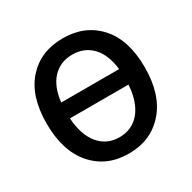

<svg xmlns="http://www.w3.org/2000/svg" viewBox="-152 -816 977 979"><g transform="rotate(-30 337.0 -327.0)"><path d="M509.8 -293.9H165Q171.9 -192.9 217.5 -138.4Q263.2 -84 337.2 -84Q411.1 -84 457 -138.4Q502.9 -192.9 509.8 -293.9ZM167 -386.2H507.8Q498 -475.1 452.9 -522.5Q407.7 -569.8 337.4 -569.8Q267.1 -569.8 221.9 -522.5Q176.8 -475.1 167 -386.2ZM546.4 -77.9Q466.8 12.2 336.9 12.2Q207 12.2 127.9 -77.9Q48.8 -168 48.8 -329.6Q48.8 -491.2 127.4 -578.6Q206.1 -666 336.9 -666Q467.8 -666 546.9 -578.1Q626 -490.2 626 -329.1Q626 -168 546.4 -77.9Z"/></g></svg>

Font: SourceSansPro-Semibold
Style: Regular
Weight: 600
Designer: Paul D. Hunt
Foundry: Adobe Systems Incorporated
Version: Version 2.020;PS 2.0;hotconv 1.0.86;makeotf.lib2.5.63406